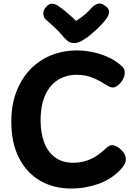

<svg xmlns="http://www.w3.org/2000/svg" viewBox="-20 -1073 792 1115"><path d="M677.1 -698.1Q683.1 -694.1 693.7 -681.9Q704.3 -669.8 704.3 -652.4Q704.3 -629.3 692.4 -609.4Q680.4 -589.4 664.3 -577.1Q648.2 -564.8 636.7 -564.8Q624.1 -564.8 613 -570.8Q601.9 -576.8 593.9 -581.8Q561.1 -602.6 533.9 -614.9Q506.7 -627.3 480.8 -633.1Q454.9 -638.8 425.1 -638.8Q365.1 -638.8 317.4 -609.4Q269.7 -580 242.7 -520.8Q215.7 -461.6 215.7 -373.1Q215.7 -302.4 236.1 -247Q256.6 -191.6 298.8 -159.8Q341.1 -128 404.7 -128Q443.2 -128 475.7 -137.7Q508.2 -147.4 537.5 -165.9Q566.8 -184.4 595 -211.4Q603.8 -219.7 612.3 -224.8Q620.8 -230 630.8 -230Q645.7 -230 664 -218.7Q682.3 -207.3 696.5 -188.8Q710.7 -170.2 710.7 -148.9Q710.7 -131.2 700.3 -114.5Q690 -97.8 673 -80.8Q621 -28.9 546.2 -3.4Q471.4 22 396.1 22Q291 22 212.3 -24Q133.6 -70 89.6 -157Q45.7 -244 45.7 -367Q45.7 -462 74.2 -538Q102.7 -614 153.7 -668Q204.8 -722 274.5 -751Q344.2 -780 426.7 -780Q467.7 -780 511.6 -771.6Q555.4 -763.2 598.2 -745.5Q640.9 -727.8 677.1 -698.1ZM513.7 -1029.3Q525.9 -1043.1 545.2 -1050.3Q564.4 -1057.6 587.2 -1042Q609.9 -1027.3 612.7 -1010.6Q615.4 -993.9 604.7 -975.2Q591.8 -953.7 569.9 -930.9Q548 -908.1 525.3 -888.1Q502.7 -868 485.7 -855.7Q465.7 -841.7 448.4 -832.5Q431.2 -823.3 410.1 -823.3Q388.4 -823.3 374.9 -833.7Q361.3 -844 349.4 -857.7Q329.8 -881.9 304.3 -906.7Q278.9 -931.4 245.7 -959.8Q232.1 -972.1 231.6 -993.4Q231.1 -1014.7 248.1 -1033.4Q266.1 -1053 283.3 -1051.4Q300.4 -1049.9 315 -1040.8Q339.4 -1024.8 370.2 -998.6Q401 -972.4 422.2 -951.8Q439 -962.6 454.6 -974.1Q470.1 -985.7 484.9 -999.6Q499.7 -1013.6 513.7 -1029.3Z"/></svg>

Font: Playpen Sans Thai
Style: Regular
Weight: 400
Designer: Sirin Gunkloy, Laura Meseguer, Veronika Burian, José Scaglione
Foundry: TypeTogether
Version: Version 2.000